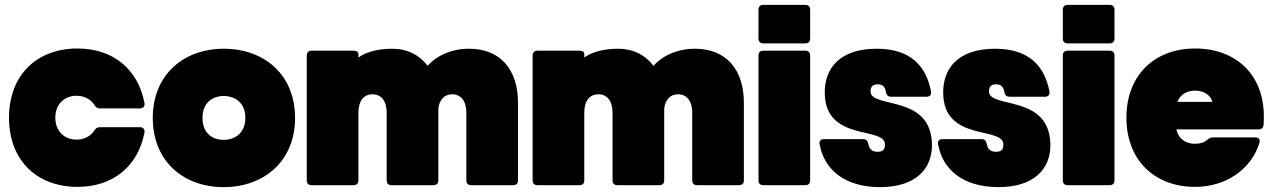

<svg xmlns="http://www.w3.org/2000/svg" viewBox="-20 -760 5223 788"><path d="M298 -561C133 -561 17 -454 17 -277C17 -100 133 7 298 7C441 7 546 -75 573 -216C575 -230 567 -238 554 -238H390C379 -238 373 -233 367 -224C352 -201 325 -187 294 -187C243 -187 207 -223 207 -277C207 -331 243 -367 294 -367C325 -367 352 -353 367 -330C373 -320 379 -315 390 -315H554C567 -315 575 -323 573 -337C546 -479 441 -561 298 -561Z M898 8C1064 8 1191 -99 1191 -276C1191 -453 1065 -560 899 -560C733 -560 607 -453 607 -276C607 -99 732 8 898 8ZM811 -276C811 -338 852 -366 898 -366C945 -366 987 -338 987 -276C987 -214 944 -186 898 -186C851 -186 811 -214 811 -276Z M1239 -532V-20C1239 -7 1246 0 1259 0H1431C1444 0 1451 -7 1451 -20V-298C1451 -346 1473 -373 1509 -373C1544 -373 1567 -346 1567 -298V-20C1567 -7 1574 0 1587 0H1759C1772 0 1779 -7 1779 -20V-315C1784 -352 1804 -373 1836 -373C1871 -373 1894 -346 1894 -298V-20C1894 -7 1901 0 1914 0H2086C2099 0 2106 -7 2106 -20V-338C2106 -474 2034 -560 1905 -560C1828 -560 1767 -527 1735 -490C1701 -535 1651 -560 1591 -560C1525 -560 1478 -544 1451 -524V-538C1451 -547 1444 -552 1431 -552H1259C1246 -552 1239 -545 1239 -532Z M2166 -532V-20C2166 -7 2173 0 2186 0H2358C2371 0 2378 -7 2378 -20V-298C2378 -346 2400 -373 2436 -373C2471 -373 2494 -346 2494 -298V-20C2494 -7 2501 0 2514 0H2686C2699 0 2706 -7 2706 -20V-315C2711 -352 2731 -373 2763 -373C2798 -373 2821 -346 2821 -298V-20C2821 -7 2828 0 2841 0H3013C3026 0 3033 -7 3033 -20V-338C3033 -474 2961 -560 2832 -560C2755 -560 2694 -527 2662 -490C2628 -535 2578 -560 2518 -560C2452 -560 2405 -544 2378 -524V-538C2378 -547 2371 -552 2358 -552H2186C2173 -552 2166 -545 2166 -532Z M3093 -532V-20C3093 -7 3100 0 3113 0H3285C3298 0 3305 -7 3305 -20V-532C3305 -545 3298 -552 3285 -552H3113C3100 -552 3093 -545 3093 -532ZM3113 -582H3285C3298 -582 3305 -589 3305 -602V-720C3305 -733 3298 -740 3285 -740H3113C3100 -740 3093 -733 3093 -720V-602C3093 -589 3100 -582 3113 -582Z M3592 8C3737 8 3805 -66 3805 -164C3804 -376 3553 -312 3553 -385C3553 -403 3561 -414 3582 -414C3603 -414 3613 -403 3616 -382C3618 -370 3625 -363 3637 -363H3783C3796 -363 3804 -371 3801 -385C3782 -485 3721 -560 3578 -560C3426 -560 3364 -479 3365 -379C3366 -176 3612 -243 3612 -167C3612 -149 3606 -137 3582 -137C3560 -137 3548 -147 3544 -169C3541 -182 3535 -189 3523 -189H3362C3349 -189 3341 -181 3344 -168C3362 -66 3444 8 3592 8Z M4078 8C4223 8 4291 -66 4291 -164C4290 -376 4039 -312 4039 -385C4039 -403 4047 -414 4068 -414C4089 -414 4099 -403 4102 -382C4104 -370 4111 -363 4123 -363H4269C4282 -363 4290 -371 4287 -385C4268 -485 4207 -560 4064 -560C3912 -560 3850 -479 3851 -379C3852 -176 4098 -243 4098 -167C4098 -149 4092 -137 4068 -137C4046 -137 4034 -147 4030 -169C4027 -182 4021 -189 4009 -189H3848C3835 -189 3827 -181 3830 -168C3848 -66 3930 8 4078 8Z M4342 -532V-20C4342 -7 4349 0 4362 0H4534C4547 0 4554 -7 4554 -20V-532C4554 -545 4547 -552 4534 -552H4362C4349 -552 4342 -545 4342 -532ZM4362 -582H4534C4547 -582 4554 -589 4554 -602V-720C4554 -733 4547 -740 4534 -740H4362C4349 -740 4342 -733 4342 -720V-602C4342 -589 4349 -582 4362 -582Z M4956 -342H4812C4824 -372 4850 -388 4885 -388C4922 -388 4948 -369 4956 -342ZM4603 -277C4603 -101 4720 7 4885 7C5014 7 5117 -68 5149 -174C5153 -187 5146 -196 5132 -196H4958C4948 -196 4941 -192 4933 -185C4923 -176 4908 -170 4884 -170C4852 -170 4818 -185 4808 -229H5145C5157 -229 5165 -235 5166 -248C5167 -260 5167 -274 5167 -283C5167 -455 5051 -561 4885 -561C4720 -561 4603 -453 4603 -277Z"/></svg>

Font: Malmofest Black-Rounded
Style: Regular
Weight: 800
Designer: Jonny Pinhorn (Poppins), Kolossal
Version: Version 1.004;Glyphs 3.1.2 (3151)